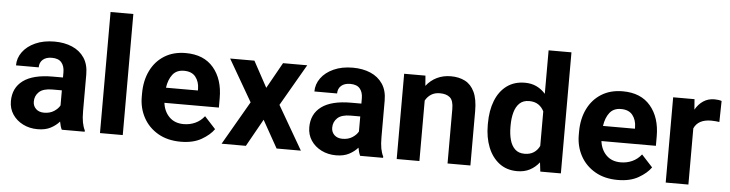

<svg xmlns="http://www.w3.org/2000/svg" viewBox="-46 -963 4507 1185"><g transform="rotate(5 2207.0 -370.0)"><path d="M360.4 0Q351.1 -19 345.7 -49.3Q324.7 -24.9 292 -7.6Q259.3 9.8 211.4 9.8Q161.1 9.8 120.4 -10.7Q79.6 -31.2 55.9 -66.9Q32.2 -102.5 32.2 -148.4Q32.2 -231.4 93.8 -276.6Q155.3 -321.8 276.9 -321.8H339.8V-354.5Q339.8 -392.1 321 -414.6Q302.2 -437 261.2 -437Q225.6 -437 205.3 -419.2Q185.1 -401.4 185.1 -371.1H44.4Q44.4 -416.5 72 -454.3Q99.6 -492.2 150.1 -515.1Q200.7 -538.1 269 -538.1Q330.1 -538.1 378.2 -517.6Q426.3 -497.1 453.9 -456.1Q481.4 -415 481.4 -353.5V-127.4Q481.4 -84 486.8 -56.2Q492.2 -28.3 502.4 -8.3V0ZM242.2 -95.2Q278.3 -95.2 303.7 -111.8Q329.1 -128.4 339.8 -148.9V-242.2H280.8Q224.6 -242.2 199 -218.3Q173.3 -194.3 173.3 -158.2Q173.3 -130.9 191.9 -113Q210.4 -95.2 242.2 -95.2Z M738.3 -750V0H597.2V-750Z M1097.7 9.8Q1015.6 9.8 956.5 -24.7Q897.5 -59.1 866 -117.2Q834.5 -175.3 834.5 -246.1V-265.6Q834.5 -345.7 864.5 -407.2Q894.5 -468.8 950 -503.4Q1005.4 -538.1 1082 -538.1Q1194.3 -538.1 1254.4 -467Q1314.5 -396 1314.5 -279.3V-220.7H977.1Q983.9 -167 1017.6 -133.5Q1051.3 -100.1 1106.4 -100.1Q1144.5 -100.1 1177.5 -115Q1210.4 -129.9 1234.4 -160.2L1302.7 -85.9Q1277.8 -49.8 1226.3 -20Q1174.8 9.8 1097.7 9.8ZM1080.6 -428.2Q1034.7 -428.2 1010.3 -397Q985.8 -365.7 978.5 -314.5H1176.3V-325.2Q1175.8 -368.7 1152.6 -398.4Q1129.4 -428.2 1080.6 -428.2Z M1507.8 -528.3 1595.2 -367.7 1685.1 -528.3H1835L1685.5 -270L1841.8 0H1691.4L1596.2 -169.9L1501 0H1350.6L1506.8 -270L1357.4 -528.3Z M2209 0Q2199.7 -19 2194.3 -49.3Q2173.3 -24.9 2140.6 -7.6Q2107.9 9.8 2060.1 9.8Q2009.8 9.8 1969 -10.7Q1928.2 -31.2 1904.5 -66.9Q1880.9 -102.5 1880.9 -148.4Q1880.9 -231.4 1942.4 -276.6Q2003.9 -321.8 2125.5 -321.8H2188.5V-354.5Q2188.5 -392.1 2169.7 -414.6Q2150.9 -437 2109.9 -437Q2074.2 -437 2054 -419.2Q2033.7 -401.4 2033.7 -371.1H1893.1Q1893.1 -416.5 1920.7 -454.3Q1948.2 -492.2 1998.8 -515.1Q2049.3 -538.1 2117.7 -538.1Q2178.7 -538.1 2226.8 -517.6Q2274.9 -497.1 2302.5 -456.1Q2330.1 -415 2330.1 -353.5V-127.4Q2330.1 -84 2335.4 -56.2Q2340.8 -28.3 2351.1 -8.3V0ZM2090.8 -95.2Q2127 -95.2 2152.3 -111.8Q2177.7 -128.4 2188.5 -148.9V-242.2H2129.4Q2073.2 -242.2 2047.6 -218.3Q2022 -194.3 2022 -158.2Q2022 -130.9 2040.5 -113Q2059.1 -95.2 2090.8 -95.2Z M2666 -427.7Q2634.3 -427.7 2611.8 -413.3Q2589.4 -398.9 2576.2 -374.5V0H2435.5V-528.3H2567.4L2572.3 -465.3Q2599.6 -500.5 2638.4 -519.3Q2677.2 -538.1 2725.1 -538.1Q2774.9 -538.1 2812.5 -518.8Q2850.1 -499.5 2871.1 -455.3Q2892.1 -411.1 2892.1 -336.9V0H2750.5V-337.4Q2750.5 -389.6 2728.5 -408.7Q2706.5 -427.7 2666 -427.7Z M2977.1 -257.8V-268.1Q2977.1 -348.6 3001.2 -409.4Q3025.4 -470.2 3071.5 -504.2Q3117.7 -538.1 3183.6 -538.1Q3224.1 -538.1 3255.6 -522.9Q3287.1 -507.8 3311 -480.5V-750H3452.6V0H3325.2L3318.4 -56.6Q3293.9 -25.4 3260.3 -7.8Q3226.6 9.8 3182.6 9.8Q3117.2 9.8 3071.3 -25.1Q3025.4 -60.1 3001.2 -120.6Q2977.1 -181.2 2977.1 -257.8ZM3117.7 -268.1V-257.8Q3117.7 -214.4 3127.4 -178.7Q3137.2 -143.1 3159.2 -122.1Q3181.2 -101.1 3218.3 -101.1Q3252.4 -101.1 3275.4 -116.2Q3298.3 -131.3 3311 -157.7V-371.6Q3298.3 -397.9 3275.6 -412.8Q3252.9 -427.7 3219.2 -427.7Q3182.1 -427.7 3159.9 -406.5Q3137.7 -385.3 3127.7 -349.1Q3117.7 -313 3117.7 -268.1Z M3805.2 9.8Q3723.1 9.8 3664.1 -24.7Q3605 -59.1 3573.5 -117.2Q3542 -175.3 3542 -246.1V-265.6Q3542 -345.7 3572 -407.2Q3602.1 -468.8 3657.5 -503.4Q3712.9 -538.1 3789.6 -538.1Q3901.9 -538.1 3961.9 -467Q4022 -396 4022 -279.3V-220.7H3684.6Q3691.4 -167 3725.1 -133.5Q3758.8 -100.1 3814 -100.1Q3852.1 -100.1 3885 -115Q3918 -129.9 3941.9 -160.2L4010.3 -85.9Q3985.4 -49.8 3933.8 -20Q3882.3 9.8 3805.2 9.8ZM3788.1 -428.2Q3742.2 -428.2 3717.8 -397Q3693.4 -365.7 3686 -314.5H3883.8V-325.2Q3883.3 -368.7 3860.1 -398.4Q3836.9 -428.2 3788.1 -428.2Z M4401.9 -531.7 4399.4 -401.4Q4389.2 -402.8 4374.8 -404.1Q4360.4 -405.3 4348.6 -405.3Q4268.1 -405.3 4242.7 -348.1V0H4102.1V-528.3H4234.4L4239.3 -463.9Q4258.8 -498.5 4288.6 -518.3Q4318.4 -538.1 4357.9 -538.1Q4369.1 -538.1 4381.6 -536.4Q4394 -534.7 4401.9 -531.7Z"/></g></svg>

Font: Vazirmatn UI FD
Style: Bold
Weight: 700
Designer: Saber Rastikerdar
Foundry: Saber Rastikerdar
Version: Version 33.003